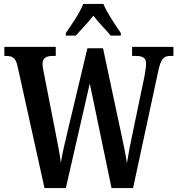

<svg xmlns="http://www.w3.org/2000/svg" viewBox="-20 -951 897 971"><path d="M313 -784V-771H364C389 -801 427 -838 452 -872C476 -839 518 -798 540 -771H591V-784C565 -822 521 -886 503 -931H401C384 -886 339 -822 313 -784ZM69 -615 205 0H313L434 -529L544 0H653L780 -590C794 -656 809 -668 841 -668H857V-714H648V-668H667C702 -668 719 -658 719 -629C719 -615 714 -585 711 -567L651 -279C638 -218 629 -172 622 -126C615 -174 603 -228 589 -294L501 -707H422L324 -296C309 -231 295 -177 288 -128C282 -173 270 -235 259 -290L203 -576C199 -593 195 -617 195 -629C195 -654 211 -668 243 -668H262V-714H2V-668H12C44 -668 60 -657 69 -615Z"/></svg>

Font: Noto Serif Hebrew ExtraCondensed SemiBold
Style: Regular
Weight: 600
Width: 2
Designer: Monotype Design Team
Foundry: Monotype Imaging Inc.
Version: Version 2.004